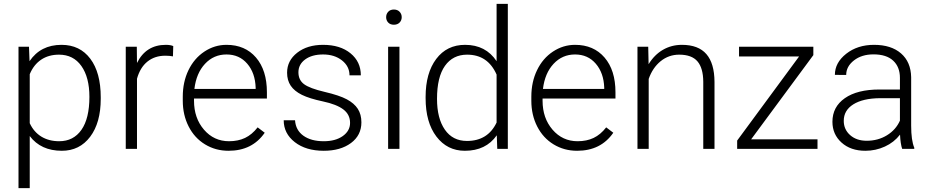

<svg xmlns="http://www.w3.org/2000/svg" viewBox="-20 -770 4812 993"><path d="M501 -258.8Q501 -135.3 446.3 -62.7Q391.6 9.8 299.8 9.8Q191.4 9.8 133.8 -66.4V203.1H75.7V-528.3H129.9L132.8 -453.6Q189.9 -538.1 298.3 -538.1Q393.1 -538.1 447 -466.3Q501 -394.5 501 -267.1ZM442.4 -269Q442.4 -370.1 400.9 -428.7Q359.4 -487.3 285.2 -487.3Q231.4 -487.3 192.9 -461.4Q154.3 -435.5 133.8 -386.2V-132.8Q154.8 -87.4 193.8 -63.5Q232.9 -39.6 286.1 -39.6Q359.9 -39.6 401.1 -98.4Q442.4 -157.2 442.4 -269Z M874.5 -478.5Q856 -481.9 835 -481.9Q780.3 -481.9 742.4 -451.4Q704.6 -420.9 688.5 -362.8V0H630.4V-528.3H687.5L688.5 -444.3Q734.9 -538.1 837.4 -538.1Q861.8 -538.1 876 -531.7Z M1162.1 9.8Q1094.7 9.8 1040.3 -23.4Q985.8 -56.6 955.6 -116Q925.3 -175.3 925.3 -249V-270Q925.3 -346.2 954.8 -407.2Q984.4 -468.3 1037.1 -503.2Q1089.8 -538.1 1151.4 -538.1Q1247.6 -538.1 1304 -472.4Q1360.4 -406.7 1360.4 -293V-260.3H983.4V-249Q983.4 -159.2 1034.9 -99.4Q1086.4 -39.6 1164.6 -39.6Q1211.4 -39.6 1247.3 -56.6Q1283.2 -73.7 1312.5 -111.3L1349.1 -83.5Q1284.7 9.8 1162.1 9.8ZM1151.4 -488.3Q1085.4 -488.3 1040.3 -439.9Q995.1 -391.6 985.4 -310.1H1302.2V-316.4Q1299.8 -392.6 1258.8 -440.4Q1217.8 -488.3 1151.4 -488.3Z M1790.5 -134.3Q1790.5 -177.7 1755.6 -204.1Q1720.7 -230.5 1650.4 -245.4Q1580.1 -260.3 1541.3 -279.5Q1502.4 -298.8 1483.6 -326.7Q1464.8 -354.5 1464.8 -394Q1464.8 -456.5 1517.1 -497.3Q1569.3 -538.1 1650.9 -538.1Q1739.3 -538.1 1792.7 -494.4Q1846.2 -450.7 1846.2 -380.4H1787.6Q1787.6 -426.8 1748.8 -457.5Q1710 -488.3 1650.9 -488.3Q1593.3 -488.3 1558.3 -462.6Q1523.4 -437 1523.4 -396Q1523.4 -356.4 1552.5 -334.7Q1581.5 -313 1658.4 -294.9Q1735.4 -276.9 1773.7 -256.3Q1812 -235.8 1830.6 -207Q1849.1 -178.2 1849.1 -137.2Q1849.1 -70.3 1795.2 -30.3Q1741.2 9.8 1654.3 9.8Q1562 9.8 1504.6 -34.9Q1447.3 -79.6 1447.3 -147.9H1505.9Q1509.3 -96.7 1549.1 -68.1Q1588.9 -39.6 1654.3 -39.6Q1715.3 -39.6 1752.9 -66.4Q1790.5 -93.3 1790.5 -134.3Z M2045.9 0H1987.3V-528.3H2045.9ZM1977.1 -681.2Q1977.1 -697.8 1987.8 -709.2Q1998.5 -720.7 2017.1 -720.7Q2035.6 -720.7 2046.6 -709.2Q2057.6 -697.8 2057.6 -681.2Q2057.6 -664.6 2046.6 -653.3Q2035.6 -642.1 2017.1 -642.1Q1998.5 -642.1 1987.8 -653.3Q1977.1 -664.6 1977.1 -681.2Z M2181.2 -269Q2181.2 -392.1 2236.1 -465.1Q2291 -538.1 2385.3 -538.1Q2492.2 -538.1 2548.3 -453.6V-750H2606.4V0H2551.8L2549.3 -70.3Q2493.2 9.8 2384.3 9.8Q2293 9.8 2237.1 -63.7Q2181.2 -137.2 2181.2 -262.2ZM2240.2 -258.8Q2240.2 -157.7 2280.8 -99.4Q2321.3 -41 2395 -41Q2502.9 -41 2548.3 -136.2V-384.3Q2502.9 -487.3 2396 -487.3Q2322.3 -487.3 2281.2 -429.4Q2240.2 -371.6 2240.2 -258.8Z M2964.8 9.8Q2897.5 9.8 2843 -23.4Q2788.6 -56.6 2758.3 -116Q2728 -175.3 2728 -249V-270Q2728 -346.2 2757.6 -407.2Q2787.1 -468.3 2839.8 -503.2Q2892.6 -538.1 2954.1 -538.1Q3050.3 -538.1 3106.7 -472.4Q3163.1 -406.7 3163.1 -293V-260.3H2786.1V-249Q2786.1 -159.2 2837.6 -99.4Q2889.2 -39.6 2967.3 -39.6Q3014.2 -39.6 3050 -56.6Q3085.9 -73.7 3115.2 -111.3L3151.9 -83.5Q3087.4 9.8 2964.8 9.8ZM2954.1 -488.3Q2888.2 -488.3 2843 -439.9Q2797.9 -391.6 2788.1 -310.1H3105V-316.4Q3102.5 -392.6 3061.5 -440.4Q3020.5 -488.3 2954.1 -488.3Z M3332.5 -528.3 3334.5 -438Q3364.3 -486.8 3408.7 -512.5Q3453.1 -538.1 3506.8 -538.1Q3591.8 -538.1 3633.3 -490.2Q3674.8 -442.4 3675.3 -346.7V0H3617.2V-347.2Q3616.7 -418 3587.2 -452.6Q3557.6 -487.3 3492.7 -487.3Q3438.5 -487.3 3396.7 -453.4Q3355 -419.4 3335 -361.8V0H3276.9V-528.3Z M3864.7 -49.3H4208V0H3792.5V-43L4112.8 -478H3802.2V-528.3H4186.5V-484.9Z M4646 0Q4637.2 -24.9 4634.8 -73.7Q4604 -33.7 4556.4 -12Q4508.8 9.8 4455.6 9.8Q4379.4 9.8 4332.3 -32.7Q4285.2 -75.2 4285.2 -140.1Q4285.2 -217.3 4349.4 -262.2Q4413.6 -307.1 4528.3 -307.1H4634.3V-367.2Q4634.3 -423.8 4599.4 -456.3Q4564.5 -488.8 4497.6 -488.8Q4436.5 -488.8 4396.5 -457.5Q4356.4 -426.3 4356.4 -382.3L4297.9 -382.8Q4297.9 -445.8 4356.4 -491.9Q4415 -538.1 4500.5 -538.1Q4588.9 -538.1 4639.9 -493.9Q4690.9 -449.7 4692.4 -370.6V-120.6Q4692.4 -43.9 4708.5 -5.9V0ZM4462.4 -42Q4521 -42 4567.1 -70.3Q4613.3 -98.6 4634.3 -146V-262.2H4529.8Q4442.4 -261.2 4393.1 -230.2Q4343.8 -199.2 4343.8 -145Q4343.8 -100.6 4376.7 -71.3Q4409.7 -42 4462.4 -42Z"/></svg>

Font: Shabnam Thin FD
Style: Thin-FD
Weight: 100
Foundry: DejaVu fonts team - Redesigned by Saber Rastikerdar - Based on Vazir font
Version: Version 5.0.0